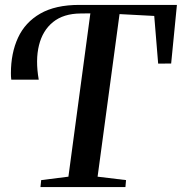

<svg xmlns="http://www.w3.org/2000/svg" viewBox="-20 -763 742 783"><path d="M145 0 148 -28.5 259 -42.5 348.5 -708.5 308.5 -708Q239 -707.5 196.5 -673.2Q154 -639 139 -578.5Q124 -518 138 -438H26Q25 -444 24.8 -451Q24.5 -458 24.5 -464Q24.5 -546.5 53.5 -609.2Q82.5 -672 144.2 -707.5Q206 -743 303.5 -743H701.5L678 -504L625 -503.5L609 -698L467.5 -705.5L378 -42.5L494 -28.5L491.5 0Z"/></svg>

Font: Merriweather 96pt Medium
Style: Italic
Weight: 500
Italic angle: -7.8°
Version: Version 2.101